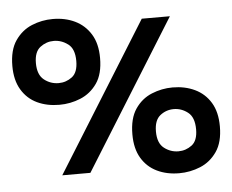

<svg xmlns="http://www.w3.org/2000/svg" viewBox="-52 -754 1027 850"><g transform="rotate(-5 462.0 -328.5)"><path d="M209 -312Q154 -312 110.5 -332.5Q67 -353 41.5 -395.5Q16 -438 16 -501Q16 -572 45 -614Q74 -656 118.5 -674.5Q163 -693 212 -693Q267 -693 310.5 -672Q354 -651 380 -609Q406 -567 406 -503Q406 -432 377 -390.5Q348 -349 303 -330.5Q258 -312 209 -312ZM194 0 605 -660H730L319 0ZM214 -408Q247 -408 273.5 -428Q300 -448 300 -499Q300 -553 271 -574.5Q242 -596 208 -596Q175 -596 148 -575.5Q121 -555 121 -505Q121 -453 149.5 -430.5Q178 -408 214 -408ZM711 36Q656 36 612.5 15Q569 -6 544 -48Q519 -90 519 -153Q519 -224 547.5 -266Q576 -308 621 -326.5Q666 -345 714 -345Q769 -345 813 -324Q857 -303 882.5 -261Q908 -219 908 -155Q908 -85 879 -43Q850 -1 805 17.5Q760 36 711 36ZM716 -61Q749 -61 775.5 -81Q802 -101 802 -151Q802 -205 773.5 -227Q745 -249 711 -249Q677 -249 650.5 -228Q624 -207 624 -157Q624 -105 652.5 -83Q681 -61 716 -61Z"/></g></svg>

Font: Bricolage Grotesque 48pt SemiBold
Style: Regular
Weight: 600
Designer: Mathieu Triay
Foundry: Atelier Triay
Version: Version 1.000; ttfautohint (v1.8.4.7-5d5b);gftools[0.9.32]